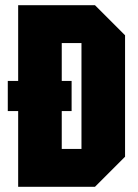

<svg xmlns="http://www.w3.org/2000/svg" viewBox="-20 -720 533 740"><path d="M10 -292V-408H256V-292ZM218 -146H294V-554H218ZM50 0V-700H346L462 -584V-116L346 0Z"/></svg>

Font: Tektur Condensed
Style: Bold
Weight: 700
Width: 3
Designer: Adam Jagosz
Foundry: Adam Jagosz
Version: Version 1.005;gftools[0.9.30]